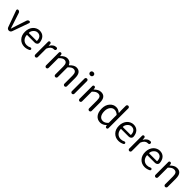

<svg xmlns="http://www.w3.org/2000/svg" viewBox="564 -2826 4869 4869"><g transform="rotate(45 2998.5 -391.5)"><path d="M191.4 -49.8 29.3 -498Q27.3 -503.9 27.3 -509.8Q27.3 -519.5 33.2 -529.3Q43 -543 60.5 -543Q82 -543 99.1 -530.3Q116.2 -517.6 123 -498L210 -234.4Q214.8 -219.7 232.9 -162.6Q251 -105.5 260.7 -76.2Q260.7 -74.2 262.7 -74.2Q264.6 -74.2 265.6 -76.2Q309.6 -214.8 315.4 -234.4L403.3 -500Q410.2 -519.5 426.8 -531.2Q443.4 -543 462.9 -543Q479.5 -543 489.3 -529.3Q495.1 -521.5 495.1 -511.7Q495.1 -505.9 493.2 -501L333 -49.8Q325.2 -27.3 305.7 -13.7Q286.1 0 262.2 0Q238.3 0 218.8 -13.7Q199.2 -27.3 191.4 -49.8Z M831.1 12.7Q719.7 12.7 645.5 -64Q571.3 -140.6 571.3 -271.5Q571.3 -335 591.8 -389.6Q612.3 -444.3 646.5 -480.5Q680.7 -516.6 725.1 -536.6Q769.5 -556.6 816.4 -556.6Q911.1 -556.6 967.3 -497.6Q1023.4 -438.5 1031.2 -335Q1031.2 -331.1 1031.2 -328.1Q1031.2 -296.9 1007.8 -274.4Q980.5 -250 943.4 -250H671.9Q668 -250 665.5 -247.1Q663.1 -244.1 663.1 -240.2Q669.9 -157.2 718.8 -108.4Q767.6 -59.6 842.8 -59.6Q899.4 -59.6 949.2 -85.9Q960.9 -91.8 974.6 -88.4Q988.3 -85 995.1 -73.2Q1002 -60.5 998.5 -46.4Q995.1 -32.2 982.4 -25.4Q910.2 12.7 831.1 12.7ZM662.1 -323.2Q662.1 -320.3 665 -318.4Q667 -315.4 670.9 -315.4H942.4Q947.3 -315.4 949.7 -317.9Q952.1 -320.3 952.1 -324.2Q952.1 -324.2 952.1 -325.2Q950.2 -402.3 915 -443.4Q879.9 -484.4 817.4 -484.4Q759.8 -484.4 716.8 -441.4Q662.1 -388.7 662.1 -323.2Z M1166 -45.9V-505.9Q1166 -521.5 1177.2 -532.2Q1188.5 -543 1204.1 -543Q1219.7 -543 1231.4 -532.2Q1243.2 -521.5 1244.1 -505.9L1249 -445.3Q1249 -444.3 1250.5 -444.3Q1252 -444.3 1252.9 -445.3Q1282.2 -498 1321.8 -527.3Q1361.3 -556.6 1406.2 -556.6Q1417 -556.6 1424.8 -556.6Q1442.4 -554.7 1451.2 -539.1Q1457 -528.3 1457 -516.6Q1457 -510.7 1456.1 -504.9Q1452.1 -489.3 1438.5 -481.4Q1425.8 -473.6 1411.1 -473.6Q1409.2 -473.6 1407.2 -473.6Q1401.4 -473.6 1394.5 -473.6Q1357.4 -473.6 1321.8 -445.8Q1286.1 -418 1260.7 -358.4Q1256.8 -349.6 1256.8 -338.9V-45.9Q1256.8 -26.4 1243.7 -13.2Q1230.5 0 1211.9 0Q1193.4 0 1179.7 -13.2Q1166 -26.4 1166 -45.9Z M1553.7 -45.9V-505.9Q1553.7 -521.5 1564.9 -532.2Q1576.2 -543 1591.8 -543Q1607.4 -543 1619.1 -532.2Q1630.9 -521.5 1632.8 -505.9L1636.7 -465.8Q1636.7 -463.9 1638.2 -463.9Q1639.6 -463.9 1640.6 -464.8Q1724.6 -556.6 1808.6 -556.6Q1918 -556.6 1955.1 -461.9Q1957 -459 1960 -458.5Q1962.9 -458 1965.8 -460Q2056.6 -556.6 2137.7 -556.6Q2302.7 -556.6 2302.7 -343.8V-45.9Q2302.7 -26.4 2289.6 -13.2Q2276.4 0 2257.3 0Q2238.3 0 2225.1 -13.2Q2211.9 -26.4 2211.9 -45.9V-332Q2211.9 -408.2 2187.5 -442.4Q2163.1 -476.6 2111.3 -476.6Q2051.8 -476.6 1980.5 -401.4Q1973.6 -394.5 1973.6 -383.8V-45.9Q1973.6 -26.4 1960.4 -13.2Q1947.3 0 1928.2 0Q1909.2 0 1896 -13.2Q1882.8 -26.4 1882.8 -45.9V-332Q1882.8 -408.2 1858.4 -442.4Q1834 -476.6 1782.2 -476.6Q1721.7 -476.6 1651.4 -401.4Q1644.5 -394.5 1644.5 -383.8V-45.9Q1644.5 -26.4 1631.3 -13.2Q1618.2 0 1599.6 0Q1581.1 0 1567.4 -13.2Q1553.7 -26.4 1553.7 -45.9Z M2479.5 -45.9V-497.1Q2479.5 -516.6 2493.2 -529.8Q2506.8 -543 2525.4 -543Q2543.9 -543 2557.1 -529.8Q2570.3 -516.6 2570.3 -497.1V-45.9Q2570.3 -26.4 2557.1 -13.2Q2543.9 0 2525.4 0Q2506.8 0 2493.2 -13.2Q2479.5 -26.4 2479.5 -45.9ZM2462.9 -713.9Q2462.9 -741.2 2480.5 -757.3Q2498 -773.4 2525.9 -773.4Q2553.7 -773.4 2571.3 -757.3Q2588.9 -741.2 2588.9 -713.9Q2588.9 -688.5 2570.8 -671.9Q2552.7 -655.3 2525.9 -655.3Q2499 -655.3 2481 -671.9Q2462.9 -688.5 2462.9 -713.9Z M2753.9 -45.9V-505.9Q2753.9 -521.5 2765.1 -532.2Q2776.4 -543 2792 -543Q2807.6 -543 2819.3 -532.2Q2831.1 -521.5 2833 -505.9L2836.9 -466.8Q2836.9 -464.8 2838.4 -464.8Q2839.8 -464.8 2840.8 -465.8Q2885.7 -509.8 2928.7 -533.2Q2971.7 -556.6 3022.5 -556.6Q3188.5 -556.6 3188.5 -343.8V-45.9Q3188.5 -26.4 3174.8 -13.2Q3161.1 0 3142.6 0Q3124 0 3110.4 -13.2Q3096.7 -26.4 3096.7 -45.9V-332Q3096.7 -408.2 3072.3 -442.4Q3047.9 -476.6 2994.1 -476.6Q2956.1 -476.6 2924.8 -459Q2893.6 -441.4 2852.5 -401.4Q2844.7 -394.5 2844.7 -383.8V-45.9Q2844.7 -26.4 2831.5 -13.2Q2818.4 0 2799.8 0Q2781.2 0 2767.6 -13.2Q2753.9 -26.4 2753.9 -45.9Z M3549.8 12.7Q3446.3 12.7 3385.7 -62Q3325.2 -136.7 3325.2 -271.5Q3325.2 -398.4 3394.5 -477.5Q3463.9 -556.6 3560.5 -556.6Q3603.5 -556.6 3636.2 -542.5Q3668.9 -528.3 3706.1 -499Q3708 -497.1 3710.4 -498.5Q3712.9 -500 3712.9 -502.9L3708 -586.9V-751Q3708 -769.5 3721.7 -782.7Q3735.4 -795.9 3753.9 -795.9Q3772.5 -795.9 3786.1 -782.7Q3799.8 -769.5 3799.8 -751V-37.1Q3799.8 -21.5 3788.6 -10.7Q3777.3 0 3762.7 0Q3746.1 0 3734.4 -10.3Q3722.7 -20.5 3720.7 -37.1L3716.8 -63.5Q3716.8 -64.5 3715.8 -64.5Q3714.8 -64.5 3713.9 -63.5Q3634.8 12.7 3549.8 12.7ZM3569.3 -63.5Q3637.7 -63.5 3702.1 -130.9Q3708 -137.7 3708 -147.5V-413.1Q3708 -422.9 3701.2 -429.7Q3640.6 -480.5 3576.2 -480.5Q3509.8 -480.5 3464.8 -421.9Q3419.9 -363.3 3419.9 -272.5Q3419.9 -172.9 3459 -118.2Q3498 -63.5 3569.3 -63.5Z M4202.1 12.7Q4090.8 12.7 4016.6 -64Q3942.4 -140.6 3942.4 -271.5Q3942.4 -335 3962.9 -389.6Q3983.4 -444.3 4017.6 -480.5Q4051.8 -516.6 4096.2 -536.6Q4140.6 -556.6 4187.5 -556.6Q4282.2 -556.6 4338.4 -497.6Q4394.5 -438.5 4402.3 -335Q4402.3 -331.1 4402.3 -328.1Q4402.3 -296.9 4378.9 -274.4Q4351.6 -250 4314.5 -250H4043Q4039.1 -250 4036.6 -247.1Q4034.2 -244.1 4034.2 -240.2Q4041 -157.2 4089.8 -108.4Q4138.7 -59.6 4213.9 -59.6Q4270.5 -59.6 4320.3 -85.9Q4332 -91.8 4345.7 -88.4Q4359.4 -85 4366.2 -73.2Q4373 -60.5 4369.6 -46.4Q4366.2 -32.2 4353.5 -25.4Q4281.2 12.7 4202.1 12.7ZM4033.2 -323.2Q4033.2 -320.3 4036.1 -318.4Q4038.1 -315.4 4042 -315.4H4313.5Q4318.4 -315.4 4320.8 -317.9Q4323.2 -320.3 4323.2 -324.2Q4323.2 -324.2 4323.2 -325.2Q4321.3 -402.3 4286.1 -443.4Q4251 -484.4 4188.5 -484.4Q4130.9 -484.4 4087.9 -441.4Q4033.2 -388.7 4033.2 -323.2Z M4537.1 -45.9V-505.9Q4537.1 -521.5 4548.3 -532.2Q4559.6 -543 4575.2 -543Q4590.8 -543 4602.5 -532.2Q4614.3 -521.5 4615.2 -505.9L4620.1 -445.3Q4620.1 -444.3 4621.6 -444.3Q4623 -444.3 4624 -445.3Q4653.3 -498 4692.9 -527.3Q4732.4 -556.6 4777.3 -556.6Q4788.1 -556.6 4795.9 -556.6Q4813.5 -554.7 4822.3 -539.1Q4828.1 -528.3 4828.1 -516.6Q4828.1 -510.7 4827.1 -504.9Q4823.2 -489.3 4809.6 -481.4Q4796.9 -473.6 4782.2 -473.6Q4780.3 -473.6 4778.3 -473.6Q4772.5 -473.6 4765.6 -473.6Q4728.5 -473.6 4692.9 -445.8Q4657.2 -418 4631.8 -358.4Q4627.9 -349.6 4627.9 -338.9V-45.9Q4627.9 -26.4 4614.7 -13.2Q4601.6 0 4583 0Q4564.5 0 4550.8 -13.2Q4537.1 -26.4 4537.1 -45.9Z M5143.6 12.7Q5032.2 12.7 4958 -64Q4883.8 -140.6 4883.8 -271.5Q4883.8 -335 4904.3 -389.6Q4924.8 -444.3 4959 -480.5Q4993.2 -516.6 5037.6 -536.6Q5082 -556.6 5128.9 -556.6Q5223.6 -556.6 5279.8 -497.6Q5335.9 -438.5 5343.8 -335Q5343.8 -331.1 5343.8 -328.1Q5343.8 -296.9 5320.3 -274.4Q5293 -250 5255.9 -250H4984.4Q4980.5 -250 4978 -247.1Q4975.6 -244.1 4975.6 -240.2Q4982.4 -157.2 5031.2 -108.4Q5080.1 -59.6 5155.3 -59.6Q5211.9 -59.6 5261.7 -85.9Q5273.4 -91.8 5287.1 -88.4Q5300.8 -85 5307.6 -73.2Q5314.5 -60.5 5311 -46.4Q5307.6 -32.2 5294.9 -25.4Q5222.7 12.7 5143.6 12.7ZM4974.6 -323.2Q4974.6 -320.3 4977.5 -318.4Q4979.5 -315.4 4983.4 -315.4H5254.9Q5259.8 -315.4 5262.2 -317.9Q5264.6 -320.3 5264.6 -324.2Q5264.6 -324.2 5264.6 -325.2Q5262.7 -402.3 5227.5 -443.4Q5192.4 -484.4 5129.9 -484.4Q5072.3 -484.4 5029.3 -441.4Q4974.6 -388.7 4974.6 -323.2Z M5478.5 -45.9V-505.9Q5478.5 -521.5 5489.7 -532.2Q5501 -543 5516.6 -543Q5532.2 -543 5543.9 -532.2Q5555.7 -521.5 5557.6 -505.9L5561.5 -466.8Q5561.5 -464.8 5563 -464.8Q5564.5 -464.8 5565.4 -465.8Q5610.4 -509.8 5653.3 -533.2Q5696.3 -556.6 5747.1 -556.6Q5913.1 -556.6 5913.1 -343.8V-45.9Q5913.1 -26.4 5899.4 -13.2Q5885.7 0 5867.2 0Q5848.6 0 5835 -13.2Q5821.3 -26.4 5821.3 -45.9V-332Q5821.3 -408.2 5796.9 -442.4Q5772.5 -476.6 5718.8 -476.6Q5680.7 -476.6 5649.4 -459Q5618.2 -441.4 5577.1 -401.4Q5569.3 -394.5 5569.3 -383.8V-45.9Q5569.3 -26.4 5556.2 -13.2Q5543 0 5524.4 0Q5505.9 0 5492.2 -13.2Q5478.5 -26.4 5478.5 -45.9Z"/></g></svg>

Font: irohamaru Regular
Style: Regular
Weight: 400
Designer: [Source Han Sans]
Ryoko NISHIZUKA  (kana & ideographs); Paul D. Hunt (Latin, Greek & Cyrillic); Wenlong ZHANG  (bopomofo
Version: Version 1.00